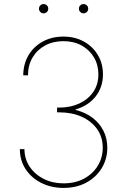

<svg xmlns="http://www.w3.org/2000/svg" viewBox="-20 -918 622 948"><path d="M293.9 9.8Q232.9 9.8 183.8 -14.9Q134.8 -39.6 106.4 -83Q78.1 -126.5 78.1 -181.6H100.6Q101.1 -132.8 126.7 -94.7Q152.3 -56.6 195.8 -34.7Q239.3 -12.7 293.9 -12.7Q352.1 -12.7 395.5 -36.4Q439 -60.1 463.1 -100.1Q487.3 -140.1 487.3 -188.5Q487.3 -241.2 459.5 -280.5Q431.6 -319.8 383.3 -341.6Q335 -363.3 272.5 -363.3H261.7V-386.7H272.5Q327.1 -386.7 370.8 -406.7Q414.6 -426.8 440.2 -463.6Q465.8 -500.5 465.8 -550.8Q465.8 -597.7 443.8 -634.8Q421.9 -671.9 383.1 -693.4Q344.2 -714.8 293 -714.8Q242.2 -714.8 202.6 -693.4Q163.1 -671.9 140.6 -633.8Q118.2 -595.7 118.2 -545.9H94.7Q95.2 -602.1 120.6 -645Q146 -688 190.7 -712.6Q235.4 -737.3 293 -737.3Q350.1 -737.3 394 -712.9Q438 -688.5 463.1 -646.5Q488.3 -604.5 488.3 -550.8Q488.3 -487.3 451.9 -441.4Q415.5 -395.5 353.5 -377.9V-375Q401.4 -363.3 436.3 -336.9Q471.2 -310.5 490.5 -272.7Q509.8 -234.9 509.8 -188.5Q509.8 -132.8 482.4 -87.9Q455.1 -43 406.5 -16.6Q357.9 9.8 293.9 9.8ZM392.6 -852.1Q383.3 -852.1 376.5 -858.9Q369.6 -865.7 369.6 -875Q369.6 -884.8 376.5 -891.4Q383.3 -897.9 392.6 -897.9Q402.3 -897.9 408.9 -891.4Q415.5 -884.8 415.5 -875Q415.5 -865.7 408.9 -858.9Q402.3 -852.1 392.6 -852.1ZM195.3 -852.1Q186 -852.1 179.2 -858.9Q172.4 -865.7 172.4 -875Q172.4 -884.8 179.2 -891.4Q186 -897.9 195.3 -897.9Q205.1 -897.9 211.7 -891.4Q218.3 -884.8 218.3 -875Q218.3 -865.7 211.7 -858.9Q205.1 -852.1 195.3 -852.1Z"/></svg>

Font: Inter Thin
Style: Regular
Weight: 250
Designer: Rasmus Andersson
Foundry: rsms
Version: Version 4.001;git-66647c0bb